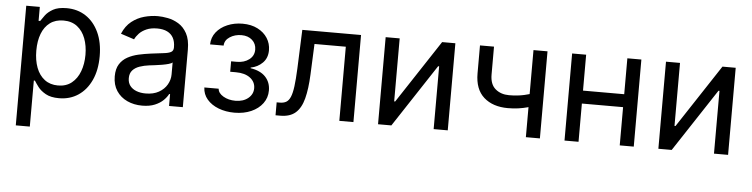

<svg xmlns="http://www.w3.org/2000/svg" viewBox="-46 -774 4694 1199"><g transform="rotate(5 2301.0 -174.5)"><path d="M77.1 204.1V-545.9H162.1V-458.5H171.9Q181.2 -473.1 197.8 -495.4Q214.4 -517.6 245.6 -535.2Q276.9 -552.7 330.1 -552.7Q398.4 -552.7 450.4 -518.6Q502.4 -484.4 532 -421.1Q561.5 -357.9 561.5 -271.5Q561.5 -184.6 532.2 -121.1Q502.9 -57.6 450.9 -22.9Q398.9 11.7 330.6 11.7Q278.8 11.7 247.1 -6.1Q215.3 -23.9 198.2 -46.6Q181.2 -69.3 171.9 -84.5H165V204.1ZM317.4 -66.9Q368.7 -66.9 403.1 -94.5Q437.5 -122.1 454.8 -168.7Q472.2 -215.3 472.2 -272.5Q472.2 -329.1 455.1 -374.8Q438 -420.4 403.6 -447.3Q369.1 -474.1 317.4 -474.1Q267.1 -474.1 232.9 -448.7Q198.7 -423.3 181.4 -378.2Q164.1 -333 164.1 -272.5Q164.1 -211.9 181.6 -165.5Q199.2 -119.1 233.6 -93Q268.1 -66.9 317.4 -66.9Z M852.1 12.7Q800.3 12.7 758.1 -6.8Q715.8 -26.4 690.9 -64Q666 -101.6 666 -155.3Q666 -202.1 684.6 -231.4Q703.1 -260.7 734.1 -277.6Q765.1 -294.4 802.7 -302.7Q840.3 -311 878.4 -315.9Q927.2 -322.3 958 -325.7Q988.8 -329.1 1003.7 -337.4Q1018.6 -345.7 1018.6 -365.7V-368.7Q1018.6 -402.8 1005.9 -426.5Q993.2 -450.2 967.8 -462.9Q942.4 -475.6 904.3 -475.6Q865.2 -475.6 837.4 -463.4Q809.6 -451.2 792.2 -432.9Q774.9 -414.6 766.1 -395.5L681.6 -423.3Q702.6 -473.1 738.3 -501.2Q773.9 -529.3 816.9 -541Q859.9 -552.7 901.9 -552.7Q929.2 -552.7 964.1 -546.1Q999 -539.6 1031.5 -520Q1064 -500.5 1085.2 -462.2Q1106.4 -423.8 1106.4 -359.9V0H1020V-74.2H1014.2Q1004.9 -55.2 984.4 -34.9Q963.9 -14.6 931.2 -1Q898.4 12.7 852.1 12.7ZM867.2 -64.9Q916 -64.9 949.7 -84Q983.4 -103 1001 -133.5Q1018.6 -164.1 1018.6 -197.3V-272.9Q1013.2 -266.6 995.1 -261.5Q977.1 -256.3 953.9 -252.4Q930.7 -248.5 908.9 -245.8Q887.2 -243.2 874.5 -241.7Q842.8 -237.8 815.2 -228.3Q787.6 -218.8 771 -200.4Q754.4 -182.1 754.4 -150.9Q754.4 -122.6 769 -103.5Q783.7 -84.5 809.1 -74.7Q834.5 -64.9 867.2 -64.9Z M1429.7 6.3Q1375.5 6.3 1330.3 -11Q1285.2 -28.3 1258.1 -60.1Q1231 -91.8 1229.5 -134.3H1319.3Q1321.3 -106.4 1353.8 -87.4Q1386.2 -68.4 1429.7 -68.4Q1478.5 -68.4 1509.3 -93.5Q1540 -118.7 1540 -156.2Q1540 -196.3 1507.1 -221.2Q1474.1 -246.1 1417.5 -246.1H1381.8V-311.5H1417.5Q1463.9 -311.5 1494.6 -335Q1525.4 -358.4 1525.4 -397Q1525.4 -433.6 1499.8 -456.8Q1474.1 -480 1432.1 -480Q1391.1 -480 1359.4 -459.5Q1327.6 -439 1326.7 -405.3H1241.7Q1242.7 -449.2 1268.8 -482.2Q1294.9 -515.1 1338.1 -533.4Q1381.3 -551.8 1433.1 -551.8Q1487.8 -551.8 1527.8 -531.2Q1567.9 -510.7 1589.6 -476.6Q1611.3 -442.4 1611.3 -400.9Q1611.3 -352.1 1581.1 -321.8Q1550.8 -291.5 1506.8 -283.2V-279.3Q1569.3 -269.5 1601.1 -235.4Q1632.8 -201.2 1632.8 -150.4Q1632.8 -105 1606.7 -69.6Q1580.6 -34.2 1534.7 -13.9Q1488.8 6.3 1429.7 6.3Z M1687.5 0V-81.1H1707Q1731 -81.1 1747.1 -90.3Q1763.2 -99.6 1773.4 -123.5Q1783.7 -147.5 1789.3 -190.9Q1794.9 -234.4 1797.9 -302.7L1807.6 -545.9H2175.8V0H2087.4V-464.8H1891.1L1882.8 -272.5Q1878.9 -182.1 1863 -121.3Q1847.2 -60.5 1812.5 -30.3Q1777.8 0 1717.3 0Z M2767.1 0H2678.7V-393.6H2672.4L2413.6 0H2330.1V-545.9H2418V-150.9H2424.3L2684.1 -545.9H2767.1Z M3128.9 -170.9Q3034.2 -170.9 2977.8 -220.9Q2921.4 -271 2921.4 -371.1V-545.9H3009.3V-371.1Q3009.3 -309.6 3043.5 -280.8Q3077.6 -252 3128.9 -252Q3181.2 -252 3224.1 -261.7Q3267.1 -271.5 3310.1 -286.6V-205.6Q3281.7 -195.3 3253.7 -187.5Q3225.6 -179.7 3195.1 -175.3Q3164.6 -170.9 3128.9 -170.9ZM3256.8 0V-545.9H3344.7V0Z M3865.2 -320.8V-239.7H3565.9V-320.8ZM3586.9 -545.9V0H3499V-545.9ZM3933.1 -545.9V0H3845.2V-545.9Z M4524.4 0H4436V-393.6H4429.7L4170.9 0H4087.4V-545.9H4175.3V-150.9H4181.6L4441.4 -545.9H4524.4Z"/></g></svg>

Font: Inter Variable
Style: Regular
Weight: 400
Designer: Rasmus Andersson
Foundry: rsms
Version: Version 4.001;git-9221beed3